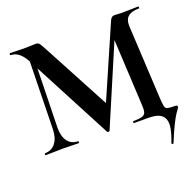

<svg xmlns="http://www.w3.org/2000/svg" viewBox="-139 -773 1135 1110"><g transform="rotate(-20 428.5 -217.5)"><path d="M745 187Q744 191 738 189.5Q732 188 733 184Q751 138 757.5 103.5Q764 69 756 46Q748 23 724 11.5Q700 0 656 0H570Q567 0 567 -6Q567 -12 570 -12Q606 -12 623.5 -17Q641 -22 646 -37Q651 -52 649 -81L626 -525L677 -605L422 -7Q421 -3 414.5 -3Q408 -3 406 -7L125 -542Q87 -613 34 -613Q31 -613 31 -619Q31 -625 34 -625Q55 -625 78 -624Q101 -623 117 -623Q143 -623 162.5 -624Q182 -625 193 -625Q207 -625 214.5 -615Q222 -605 239 -573L463 -153L413 -63L647 -600Q653 -614 659.5 -619.5Q666 -625 677 -625Q687 -625 698 -624Q709 -623 724 -623Q756 -623 778.5 -624Q801 -625 823 -625Q826 -625 826 -619Q826 -613 823 -613Q777 -613 755.5 -594Q734 -575 736 -535L760 -81Q762 -47 765.5 -32.5Q769 -18 783 -15Q797 -12 828 -12Q841 -12 841 -2Q841 3 835.5 9.5Q830 16 818.5 33.5Q807 51 789 87Q771 123 745 187ZM27 0Q24 0 24 -6Q24 -12 27 -12Q68 -12 92 -43Q116 -74 117 -127L127 -602L156 -600L145 -127Q144 -74 166.5 -43Q189 -12 230 -12Q233 -12 233 -6Q233 0 230 0Q208 0 185 -1Q162 -2 133 -2Q101 -2 75 -1Q49 0 27 0Z"/></g></svg>

Font: Cormorant
Style: Bold
Weight: 700
Designer: Christian Thalmann (Catharsis Fonts)
Foundry: Catharsis Fonts
Version: Version 4.000